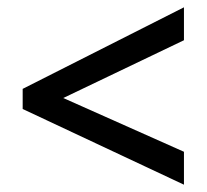

<svg xmlns="http://www.w3.org/2000/svg" viewBox="-20 -622 566 525"><path d="M483 -117 42 -324V-379L483 -602V-512L153 -354L483 -207Z"/></svg>

Font: Noto Sans Lao UI SemCond Med
Style: Regular
Weight: 500
Width: 4
Designer: Monotype Design Team
Foundry: Monotype Imaging Inc.
Version: Version 2.000; ttfautohint (v1.8.4.7-5d5b)